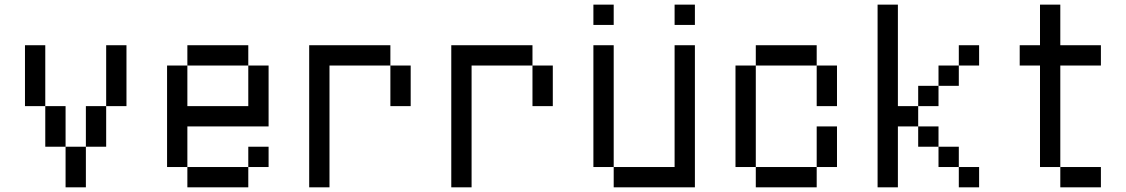

<svg xmlns="http://www.w3.org/2000/svg" viewBox="-20 -801 4814 821"><path d="M86.8 -607.6H173.6V-347.2H86.8ZM434 -607.6H520.8V-347.2H434ZM260.4 -173.6H173.6V-347.2H260.4ZM434 -173.6H347.2V-347.2H434ZM347.2 0H260.4V-173.6H347.2Z M781.2 -520.8V-607.6H1041.7V-520.8ZM781.2 0V-86.8H1041.7V0ZM1041.7 -520.8H1128.5V-260.4H781.2V-86.8H694.4V-520.8H781.2V-347.2H1041.7ZM1128.5 -86.8H1041.7V-173.6H1128.5Z M1649.3 -347.2H1736.1V-520.8H1649.3ZM1302.1 0V-607.6H1649.3V-520.8H1388.9V0Z M2256.9 -347.2H2343.8V-520.8H2256.9ZM1909.7 0V-607.6H2256.9V-520.8H1996.5V0Z M2517.4 -86.8V-607.6H2604.2V-86.8ZM2864.6 -86.8V-607.6H2951.4V0H2604.2V-86.8ZM2604.2 -694.4H2517.4V-781.2H2604.2ZM2864.6 -694.4V-781.2H2951.4V-694.4Z M3472.2 -520.8H3211.8V-607.6H3472.2ZM3472.2 -520.8H3559V-347.2H3472.2ZM3211.8 -520.8V-86.8H3125V-520.8ZM3211.8 -86.8H3472.2V0H3211.8ZM3472.2 -86.8V-260.4H3559V-86.8Z M3993.1 -434V-347.2H3906.2V-434ZM4166.7 -520.8H4079.9V-607.6H4166.7ZM4079.9 -434H3993.1V-520.8H4079.9ZM4166.7 0H4079.9V-86.8H4166.7ZM4079.9 -86.8H3993.1V-173.6H4079.9ZM3906.2 -260.4H3819.4V0H3732.6V-781.2H3819.4V-347.2H3906.2ZM3993.1 -173.6H3906.2V-260.4H3993.1Z M4427.1 -86.8V-520.8H4340.3V-607.6H4427.1V-781.2H4513.9V-607.6H4687.5V-520.8H4513.9V-86.8ZM4687.5 -86.8V0H4513.9V-86.8Z"/></svg>

Font: 8-bit Operator+
Style: Regular
Weight: 400
Designer: GrandChaos9000
Foundry: Grand Chaos Productions
Version: Version 1.2.0 - April 24, 2014